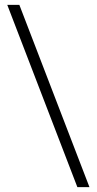

<svg xmlns="http://www.w3.org/2000/svg" viewBox="-20 -603 400 794"><path d="M300 171 10 -583H60L350 171Z"/></svg>

Font: Rokkitt SemiBold Light
Style: Regular
Weight: 300
Version: Version 3.103